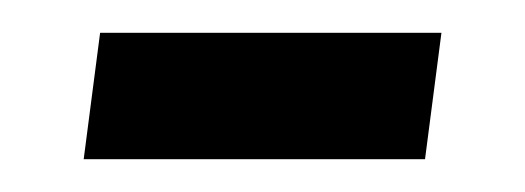

<svg xmlns="http://www.w3.org/2000/svg" viewBox="-20 -337 320 117"><path d="M31 -240 41 -317H249L239 -240Z"/></svg>

Font: Alumni Sans Thin
Style: Bold Italic
Weight: 700
Italic angle: -8°
Version: Version 1.016